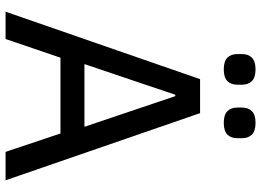

<svg xmlns="http://www.w3.org/2000/svg" viewBox="-144 -793 937 689"><g transform="rotate(90 324.5 -448.5)"><path d="M525 0 459 -197H187L120 0H22L264 -698H386L627 0ZM325 -609H320L210 -283H435ZM229 -783Q200 -783 187 -796Q174 -809 174 -832V-848Q174 -871 187 -884Q200 -897 229 -897Q258 -897 271 -884Q284 -871 284 -848V-832Q284 -809 271 -796Q258 -783 229 -783ZM421 -783Q392 -783 379 -796Q366 -809 366 -832V-848Q366 -871 379 -884Q392 -897 421 -897Q450 -897 463 -884Q476 -871 476 -848V-832Q476 -809 463 -796Q450 -783 421 -783Z"/></g></svg>

Font: IBM Plex Sans Devanagari Text
Style: Regular
Weight: 450
Designer: Mike Abbink, Paul van der Laan, Pieter van Rosmalen, Erin McLaughlin
Foundry: Bold Monday
Version: Version 1.1